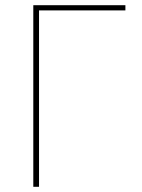

<svg xmlns="http://www.w3.org/2000/svg" viewBox="-20 -718 546 738"><path d="M108 0V-698H462V-678H130V0Z"/></svg>

Font: IBM Plex Sans Thin
Style: Regular
Weight: 250
Designer: Mike Abbink, Paul van der Laan, Pieter van Rosmalen
Foundry: Bold Monday
Version: Version 3.201